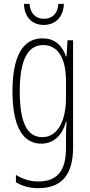

<svg xmlns="http://www.w3.org/2000/svg" viewBox="-20 -739 470 1001"><path d="M313 -719H284C282 -672 255 -641 210 -641C164 -641 137 -671 134 -719H105C107 -646 150 -609 208 -609C270 -609 311 -652 313 -719ZM201 -539C94 -539 45 -437 45 -263C45 -78 100 10 195 10C263 10 306 -38 324 -104H327C324 -65 324 -37 324 -8V33C324 156 275 207 179 207C135 207 101 195 63 173V211C97 232 135 242 179 242C305 242 361 169 361 29V-529H332L327 -445H324C306 -496 271 -539 201 -539ZM205 -504C290 -504 324 -423 324 -317V-226C324 -125 289 -24 200 -24C122 -24 83 -99 83 -263C83 -409 116 -504 205 -504Z"/></svg>

Font: Noto Sans Sinhala ExtraCondensed ExtraLight
Style: Regular
Weight: 200
Width: 2
Designer: Jelle Bosma - Monotype Design Team
Foundry: Monotype Imaging Inc.
Version: Version 2.006